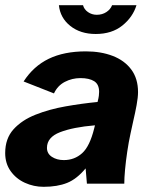

<svg xmlns="http://www.w3.org/2000/svg" viewBox="-38 -708 603 740"><path d="M130 12Q92 12 58 -3.5Q24 -19 3 -48.5Q-18 -78 -18 -118Q-18 -174 14 -209.5Q46 -245 99 -266Q152 -287 214.5 -298Q277 -309 338 -315Q342 -330 343 -339Q344 -348 344 -354Q344 -383 325 -395Q306 -407 272 -407Q240 -407 212 -392.5Q184 -378 170 -348L53 -394Q91 -453 150 -481.5Q209 -510 293 -510Q351 -510 396.5 -492.5Q442 -475 468 -440Q494 -405 494 -353Q494 -333 488.5 -303Q483 -273 476 -243.5Q469 -214 465 -193Q458 -161 452.5 -124Q447 -87 444 -54.5Q441 -22 441 0H297L292 -59Q258 -18 220.5 -3Q183 12 130 12ZM208 -91Q249 -91 278.5 -117.5Q308 -144 325 -213L328 -225Q244 -218 193.5 -198.5Q143 -179 143 -138Q143 -116 162 -103.5Q181 -91 208 -91ZM331 -577Q272 -577 233 -608Q194 -639 189 -688H282Q286 -672 301 -661.5Q316 -651 335 -651Q356 -651 372 -661.5Q388 -672 394 -688H488Q474 -642 433.5 -609.5Q393 -577 331 -577Z"/></svg>

Font: Atkinson Hyperlegible
Style: Bold Italic
Weight: 700
Italic angle: -12°
Designer: Elliott Scott, Megan Eiswerth, Linus Boman, Theodore Petrosky
Foundry: Braille Institute
Version: Version 1.006; ttfautohint (v1.8.3)